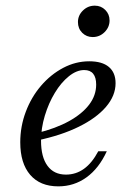

<svg xmlns="http://www.w3.org/2000/svg" viewBox="-20 -640 477 671"><path d="M183.9 11.3Q120.2 11.3 85.5 -29Q50.8 -69.4 50.8 -142.7Q50.8 -198.4 70.2 -249.6Q89.5 -300.8 123.4 -340.3Q157.3 -379.8 200.8 -402.8Q244.4 -425.8 291.9 -425.8Q337.1 -425.8 360.5 -406Q383.9 -386.3 383.9 -349.2Q383.9 -305.6 350.4 -266.5Q316.9 -227.4 255.6 -197.2Q194.4 -166.9 109.7 -149.2V-175Q175 -191.1 221 -216.5Q266.9 -241.9 291.5 -274.2Q316.1 -306.5 316.1 -344.4Q316.1 -369.4 305.6 -382.3Q295.2 -395.2 274.2 -395.2Q247.6 -395.2 220.6 -373.4Q193.5 -351.6 171.8 -315.7Q150 -279.8 136.7 -235.9Q123.4 -191.9 123.4 -148.4Q123.4 -91.1 146 -60.5Q168.5 -29.8 210.5 -29.8Q245.2 -29.8 273.4 -50Q301.6 -70.2 323.4 -111.3H353.2Q325.8 -51.6 282.3 -20.2Q238.7 11.3 183.9 11.3ZM304 -510.5Q282.3 -510.5 267.3 -525.4Q252.4 -540.3 252.4 -562.9Q252.4 -586.3 269.8 -603.2Q287.1 -620.2 311.3 -620.2Q333.1 -620.2 348 -605.2Q362.9 -590.3 362.9 -568.5Q362.9 -545.2 345.6 -527.8Q328.2 -510.5 304 -510.5Z"/></svg>

Font: Playfair 12pt Light
Style: Italic
Weight: 300
Italic angle: -15.6°
Designer: Claus Eggers Sørensen
Foundry: Claus Eggers Sørensen
Version: Version 2.000;gftools[0.9.28]